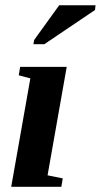

<svg xmlns="http://www.w3.org/2000/svg" viewBox="-20 -715 386 735"><path d="M162.1 -43.9 220.2 -32.2 214.8 0H22.9L96.2 -415L51.8 -426.8L57.1 -459H235.4ZM107.9 -545.9 110.8 -562 206.5 -694.8H345.7L343.8 -676.8L149.9 -545.9Z"/></svg>

Font: Liberation Serif
Style: Bold Italic
Weight: 700
Italic angle: -16.333°
Designer: Steve Matteson
Foundry: Ascender Corporation
Version: Version 2.1.5